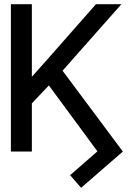

<svg xmlns="http://www.w3.org/2000/svg" viewBox="-20 -727 641 921"><path d="M132.8 0H32.2V-707H132.8ZM262.7 -368.2 100.6 -197.3 81.1 -300.8 203.1 -437.5 440.4 -707H562.5ZM369.1 173.8 316.4 113.3 447.3 -1 202.1 -334 262.7 -411.1 569.3 0Z"/></svg>

Font: Pretendard JP Variable
Style: Regular
Weight: 400
Designer: Base glyphs from Inter by Rasmus Andersson; Hangul glyphs from Noto Sans CJK(Source Han Sans) by Jang Soo-young and Kang
Foundry: Kil Hyung-jin
Version: Version 1.307;Glyphs 3.2 (3192)